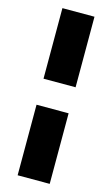

<svg xmlns="http://www.w3.org/2000/svg" viewBox="-137 -832 591 1012"><g transform="rotate(15 158.5 -326.0)"><path d="M71 -397H246V-782H71ZM71 130H246V-255H71Z"/></g></svg>

Font: MV Cash Black
Style: Regular
Weight: 900
Designer: Rodrigo Fuenzalida
Foundry: fragTYPE
Version: Version 1.100;Glyphs 3.1.2 (3151)